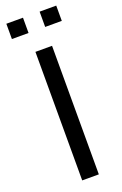

<svg xmlns="http://www.w3.org/2000/svg" viewBox="-168 -932 622 980"><g transform="rotate(-20 143.0 -442.0)"><path d="M188 -698.2V0H97.7V-698.2ZM278.3 -883.8V-800.8H188V-883.8ZM97.7 -883.8V-800.8H7.3V-883.8Z"/></g></svg>

Font: Sansation
Style: Regular
Weight: 400
Designer: Bernd Montag
Version: Version 1.301